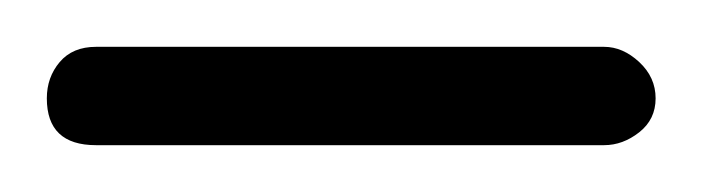

<svg xmlns="http://www.w3.org/2000/svg" viewBox="-20 -704 300 82"><path d="M0 -662Q0 -671 5.5 -677.5Q11 -684 21 -684H238Q246 -684 253 -677.5Q260 -671 260 -662Q260 -653 253 -647.5Q246 -642 238 -642H21Q0 -642 0 -662Z"/></svg>

Font: AkaAcidDosis
Style: Light
Weight: 300
Designer: Edgar Tolentino, Pablo Impallari, Igino Marini, Aka-Acid
Foundry: Edgar Tolentino, Pablo Impallari, Igino Marini, Aka-Acid
Version: Version 1.007